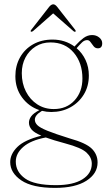

<svg xmlns="http://www.w3.org/2000/svg" viewBox="-20 -642 512 912"><path d="M311 15.5Q388.5 37 416 64.2Q443.5 91.5 443.5 129.5Q443.5 182.5 390.5 216.5Q337.5 250.5 241.5 250.5Q134 250.5 81.2 214.8Q28.5 179 28.5 128Q28.5 89.5 62.5 56Q96.5 22.5 176.5 2.5Q142 -12 129.8 -27Q117.5 -42 117.5 -59.5Q117.5 -74.5 128 -89.2Q138.5 -104 167 -119Q116.5 -136 84.8 -179Q53 -222 53 -280Q53 -330 75.2 -369.5Q97.5 -409 137.2 -431.5Q177 -454 229.5 -454Q289 -454 334 -421L339 -426.5Q358.5 -448 377.2 -461.8Q396 -475.5 417.5 -475.5Q437 -475.5 451.2 -464Q465.5 -452.5 465.5 -436.5Q465.5 -412.5 445 -412.5Q432.5 -412.5 424.8 -422.2Q417 -432 410.2 -441.8Q403.5 -451.5 394 -451.5Q381 -451.5 369.8 -440.8Q358.5 -430 344 -413Q371 -390 386.5 -356.8Q402 -323.5 402 -283.5Q402 -232 378 -193Q354 -154 313.8 -132Q273.5 -110 223.5 -110Q201 -110 179.5 -115.5Q145.5 -95.5 145.5 -73.5Q145.5 -59.5 157.5 -47.5Q169.5 -35.5 205 -21Q240.5 -6.5 311 15.5ZM219.5 -440.5Q180 -440.5 149.2 -421.2Q118.5 -402 101 -369Q83.5 -336 83.5 -294.5Q83.5 -246 103 -207.5Q122.5 -169 156.8 -146.5Q191 -124 235.5 -124Q296.5 -124 334 -165Q371.5 -206 371.5 -269Q371.5 -343.5 330.2 -392Q289 -440.5 219.5 -440.5ZM55 125.5Q55 174.5 99.5 206Q144 237.5 246 237.5Q327 237.5 371.5 209.8Q416 182 416 135.5Q416 106 391 82.8Q366 59.5 291 39.5Q233 24 197.5 11Q126.5 24.5 90.8 55.5Q55 86.5 55 125.5ZM338 -491.5Q335 -489.5 329 -494L232.5 -578.5L136.5 -494Q130 -490 127 -491.5Q123.5 -494.5 128.5 -500.5L213.5 -609.5Q223.5 -621.5 233 -621.5Q242 -621.5 251.5 -609.5L337 -500.5Q341.5 -494.5 338 -491.5Z"/></svg>

Font: Fraunces 72pt S000 Thin
Style: Regular
Weight: 100
Version: Version 1.000; ttfautohint (v1.8.3)